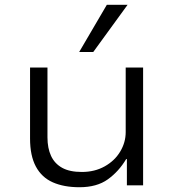

<svg xmlns="http://www.w3.org/2000/svg" viewBox="-20 -777 728 805"><path d="M313 8Q248 8 201.5 -12.5Q155 -33 130.5 -78.5Q106 -124 106 -196V-494H179V-201Q179 -156 194 -123.5Q209 -91 240.5 -73.5Q272 -56 323 -56Q377 -56 419 -79.5Q461 -103 484 -141.5Q507 -180 507 -223V-494H580V0H512V-110H509Q478 -58 432 -25Q386 8 313 8ZM312 -559 428 -757H515L371 -559Z"/></svg>

Font: Nunito Sans 7pt SemiExpanded Light
Style: Regular
Weight: 300
Width: 6
Designer: Vernon Adams
Foundry: Vernon Adams
Version: Version 3.101;gftools[0.9.27]